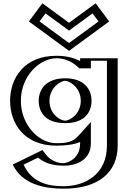

<svg xmlns="http://www.w3.org/2000/svg" viewBox="-20 -865 772 1160"><path d="M618 -734 550 -825 397 -713 244 -825 176 -734 397 -572ZM254 -256C254 -327 307 -377 374 -377C440 -377 493 -327 493 -256C493 -186 443 -136 374 -136C302 -136 254 -186 254 -256ZM80 126 225 55C244 86 287 121 364 121C413 121 489 92 489 1V-37C451 5 391 15 321 15C171 15 66 -106 66 -256C66 -406 171 -528 321 -528C389 -528 444 -506 486 -467H489V-513H666V14C666 186 539 275 364 275C257 275 134 251 80 126ZM596.9 -737.1 397 -590.6 197.1 -737.1 247.1 -804.1 397 -694.4 546.9 -804.1ZM239 -256C239 -178.3 294 -121 374 -121C451 -121 508 -178.1 508 -256C508 -335.1 448 -392 374 -392C299.1 -392 239 -335.2 239 -256ZM480.1 -452H504V-498H651V14C651 176 533.9 260 364 260C261.9 260 153.1 237.9 99.8 133L220 74.1C245.3 106.7 291.1 136 364 136C417.3 136 504 103.3 504 1V-75.9L477.9 -47.1C444.7 -10.4 390.3 0 321 0C180.1 0 81 -113 81 -256C81 -399 180.2 -513 321 -513C389.2 -513 439.5 -489.7 480.1 -452ZM596.9 -737.1 546.9 -804.1 397 -694.4 247.1 -804.1 197.1 -737.1 397 -590.6ZM239 -256C239 -335.2 299.1 -392 374 -392C448 -392 508 -335.1 508 -256C508 -178.1 451 -121 374 -121C294 -121 239 -178.3 239 -256ZM321 -513C180.2 -513 81 -399 81 -256C81 -113 180.1 0 321 0C390.3 0 444.7 -10.4 477.9 -47.1L504 -75.9V1C504 103.3 417.3 136 364 136C291.1 136 245.3 106.7 220 74.1L99.8 133C153.1 237.9 261.9 260 364 260C533.9 260 651 176 651 14V-498H504V-452H480.1C439.5 -489.7 389.2 -513 321 -513ZM618 -734 397 -572 176 -734 244 -825 397 -713 550 -825ZM254 -256C254 -186.1 302.1 -136 374 -136C442.9 -136 493 -186.1 493 -256C493 -327 440 -377 374 -377C307 -377 254 -327 254 -256ZM86.4 139.8C143.7 252.5 260.6 275 364 275C539 275 666 185.9 666 14V-513H489V-467H486C444 -506 389 -528 321 -528C171 -528 66 -406 66 -256C66 -106 171 15 321 15C391 15 451 5 489 -37V1C489 91.9 413 121 364 121C295.4 121 254.4 93.8 231.8 64.9L224.4 55.3L79.5 126.2ZM575.3 -735.6 397 -604.9 218.7 -735.6 255 -784.1 397 -680.1 539 -784.1ZM214 -256C214 -189.6 251.9 -121 374 -121C493.4 -121 533 -189.6 533 -256C533 -323.6 490.7 -392 374 -392C256.5 -392 214 -323.6 214 -256ZM122.3 129.9 210 87C235.4 109.9 282 136 364 136C455.7 136 529 91.5 529 1V-127.9L451.1 -41.8C417.6 -4.8 376.6 0 321 0C309 0 297.5 -1.2 284.8 -3.9C192.7 -24.1 106 -125.8 106 -256C106 -410.3 223.7 -513 321 -513C362.3 -513 408.2 -499.2 448.9 -461.4L459 -452H529V-498H626V14C626 187.5 495.3 260 364 260C282.9 260 176.3 245.8 122.3 129.9ZM639.7 -735.5 557.8 -845 397 -727.3 236.2 -845 154.3 -735.5 397 -557.7ZM279 -256C279 -338.6 349.6 -377 374 -377C397.2 -377 468 -338.6 468 -256C468 -174.6 400.4 -136 374 -136C344.4 -136 279 -174.7 279 -256ZM60.5 135.8C115.4 243.9 238.3 275 364 275C577.4 275 691 174.5 691 14V-513H464V-496.3C427.9 -515.3 380.2 -528 321 -528C127.6 -528 41 -394.7 41 -256C41 -117.3 127.6 15 321 15C372.5 15 424.2 9.5 464 -7V1C464 103.7 374.3 121 364 121C323.9 121 283.7 102.4 258.4 69.9L236.3 41.5L57.2 129.2Z"/></svg>

Font: Hussar Outliner
Style: Regular
Weight: 700
Foundry: Cannot Into Space Fonts
Version: Version 0.92